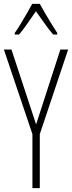

<svg xmlns="http://www.w3.org/2000/svg" viewBox="-20 -969 371 989"><path d="M166 -328 291 -714H331L185 -278V0H147V-278L0 -714H39ZM185 -949Q198 -925 216 -894.5Q234 -864 250.5 -837.5Q267 -811 275 -799V-791H254Q233 -815 209.5 -848.5Q186 -882 165 -911Q146 -884 122 -849Q98 -814 78 -791H56V-799Q68 -816 84.5 -843Q101 -870 117.5 -898.5Q134 -927 146 -949Z"/></svg>

Font: Noto Sans Lao ExtraCondensed ExtraLight
Style: Regular
Weight: 200
Width: 2
Designer: Monotype Design Team
Foundry: Monotype Imaging Inc.
Version: Version 2.003; ttfautohint (v1.8.4.7-5d5b)